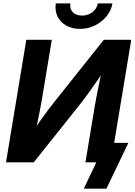

<svg xmlns="http://www.w3.org/2000/svg" viewBox="-20 -964 799 1140"><path d="M638.7 0H487.3L543 -335.9Q546.9 -358.4 554 -395.5Q561 -432.6 571 -480.5Q581.1 -528.3 593.3 -582L616.7 -570.3Q580.1 -517.1 549.8 -473.9Q519.5 -430.7 494.1 -396Q468.8 -361.3 446.3 -333.5L180.2 0H15.6L136.2 -727.5H287.6L228.5 -372.1Q224.1 -346.2 216.3 -305.4Q208.5 -264.6 199.2 -220.5Q189.9 -176.3 181.2 -140.1L167.5 -168Q191.4 -207.5 216.1 -242.9Q240.7 -278.3 263.2 -307.9Q285.6 -337.4 302.7 -358.9L596.2 -727.5H759.3ZM454.1 -792.5Q406.7 -792.5 372.1 -812.7Q337.4 -833 321 -867.2Q304.7 -901.4 311.5 -943.8H397.9Q392.6 -912.1 412.1 -891.8Q431.6 -871.6 467.3 -871.6Q490.7 -871.6 510.7 -880.9Q530.8 -890.1 543.9 -906.5Q557.1 -922.9 560.5 -943.8H647.5Q640.6 -901.4 612.5 -867.2Q584.5 -833 543.2 -812.7Q502 -792.5 454.1 -792.5ZM477.5 156.2 551.8 0H512.2L531.2 -115.7H742.2L611.8 156.2Z"/></svg>

Font: Inter 24pt
Style: Bold Italic
Weight: 700
Italic angle: -9.3988°
Version: Version 4.001;git-66647c0bb